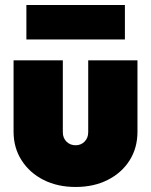

<svg xmlns="http://www.w3.org/2000/svg" viewBox="-20 -732 601 764"><path d="M281 12Q209 12 153.5 -16Q98 -44 66 -94Q34 -144 34 -208V-492H230V-206Q230 -183 244.5 -168.5Q259 -154 281 -154Q302 -154 316.5 -168.5Q331 -183 331 -206V-492H527V-208Q527 -143 495.5 -93.5Q464 -44 408.5 -16Q353 12 281 12ZM85 -712H477V-575H85Z"/></svg>

Font: Outfit Black
Style: Regular
Weight: 900
Designer: Rodrigo Fuenzalida
Foundry: fragTYPE
Version: Version 1.100; ttfautohint (v1.8.4.7-5d5b)